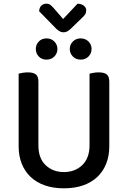

<svg xmlns="http://www.w3.org/2000/svg" viewBox="-20 -1006 693 1040"><path d="M572 -213Q572 -162 555.5 -120Q539 -78 507.5 -48Q476 -18 430.5 -2Q385 14 326 14Q268 14 222.5 -2Q177 -18 145.5 -48Q114 -78 97.5 -120Q81 -162 81 -213V-607Q88 -609 102 -611.5Q116 -614 131 -614Q160 -614 174 -603Q188 -592 188 -564V-219Q188 -148 227.5 -111Q267 -74 326 -74Q356 -74 381 -83.5Q406 -93 425 -111Q444 -129 454.5 -156Q465 -183 465 -219V-607Q472 -609 486 -611.5Q500 -614 515 -614Q544 -614 558 -603Q572 -592 572 -564ZM291 -741Q291 -717 274.5 -700Q258 -683 232 -683Q206 -683 190 -700Q174 -717 174 -741Q174 -764 190 -781Q206 -798 232 -798Q258 -798 274.5 -781Q291 -764 291 -741ZM476 -741Q476 -717 459.5 -700Q443 -683 417 -683Q391 -683 374.5 -700Q358 -717 358 -741Q358 -764 374.5 -781Q391 -798 417 -798Q443 -798 459.5 -781Q476 -764 476 -741ZM192 -945Q193 -965 204 -975.5Q215 -986 231 -986Q244 -986 252 -980Q260 -974 270 -963L322 -903L400 -986Q423 -985 435 -974.5Q447 -964 447 -951Q447 -937 441.5 -928.5Q436 -920 424 -909L361 -848Q352 -840 343.5 -835.5Q335 -831 324 -831Q312 -831 303 -836.5Q294 -842 285 -850Z"/></svg>

Font: Baloo Chettan 2 Medium
Style: Regular
Weight: 500
Designer: Maithili Shingre, Unnati Kotecha and Ek Type
Foundry: Ek Type
Version: Version 1.640;hotconv 1.0.111;makeotfexe 2.5.65597; ttfautoh